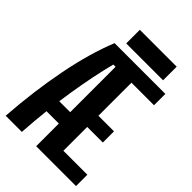

<svg xmlns="http://www.w3.org/2000/svg" viewBox="-252 -846 935 935"><g transform="rotate(45 215.0 -379.0)"><path d="M457 -78.1V0H182.6V-546.9H167Q139.6 -441.4 117.2 -301.8Q94.7 -162.1 84 0H-27.3Q-14.6 -180.7 17.1 -342.8Q48.8 -504.9 97.7 -625H447.3V-546.9H292V-319.3H399.4V-242.2H292V-78.1ZM228.5 -234.4V-156.2H42V-234.4ZM138.7 -757.8H392.6V-664.1H138.7Z"/></g></svg>

Font: Sudo Var
Style: Regular
Weight: 400
Monospace: yes
Designer: Jens Kutilek
Foundry: Jens Kutilek
Version: Version 0.065;FEAKit 1.0